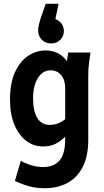

<svg xmlns="http://www.w3.org/2000/svg" viewBox="-20 -800 551 1016"><path d="M33 -273Q33 -361 59.5 -418.5Q86 -476 129 -504.5Q172 -533 222 -533Q257 -533 286 -518.5Q315 -504 334 -476L341 -522H459L452 -474Q449 -453 448 -436Q447 -419 447 -398V-60Q447 27 417.5 84Q388 141 336 168.5Q284 196 217 196Q169 196 130 184.5Q91 173 59 157L90 51Q114 65 145.5 74.5Q177 84 209 84Q264 84 294.5 50Q325 16 325 -65V-77Q303 -54 275 -39.5Q247 -25 208 -25Q158 -25 118.5 -55Q79 -85 56 -140.5Q33 -196 33 -273ZM155 -279Q155 -210 178 -174.5Q201 -139 243 -139Q266 -139 286.5 -147Q307 -155 325 -169V-332Q325 -377 303.5 -402.5Q282 -428 247 -428Q207 -428 181 -388Q155 -348 155 -279ZM182 -639Q182 -665 199 -715L222 -780H290L273 -699Q294 -691 306 -674Q318 -657 318 -636Q318 -609 299 -589.5Q280 -570 251 -570Q221 -570 201.5 -589.5Q182 -609 182 -639Z"/></svg>

Font: Radio Canada Condensed SemiBold
Style: Regular
Weight: 600
Width: 3
Designer: Charles Daoud, Etienne Aubert Bonn, Alexandre Saumier Demers, Jacques Le Bailly
Foundry: Radio-Canada
Version: Version 2.104; ttfautohint (v1.8.4.7-5d5b);gftools[0.9.28.de